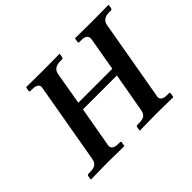

<svg xmlns="http://www.w3.org/2000/svg" viewBox="-132 -881 1118 1118"><g transform="rotate(-45 427.0 -322.5)"><path d="M641.1 -568.8Q642.1 -572.8 642.1 -582Q642.1 -612.8 594.2 -612.8H580.1Q571.3 -612.8 573.2 -621.1L577.1 -645L579.1 -646Q677.2 -645 715.8 -645Q715.8 -645 852.1 -646L854 -645L850.1 -621.1Q848.1 -613.3 840.8 -612.8H826.2Q772 -612.8 764.2 -568.8L678.2 -77.1Q676.3 -69.3 675.8 -64.9Q675.8 -32.7 724.1 -33.2H738.8Q745.6 -33.2 745.1 -23.9L741.2 -1L738.8 1Q636.7 -1 602.1 -1Q602.1 -1 465.8 1L463.9 -1L467.8 -23.9Q469.7 -32.7 478 -33.2H492.2Q522 -33.2 535.9 -43.2Q549.8 -53.2 554.2 -77.1L597.2 -320.8H317.9L274.9 -77.1Q272.9 -69.3 272.9 -64.9Q272.9 -32.7 321.8 -33.2H335.9Q343.3 -33.2 341.8 -23.9L337.9 -1L335.9 1Q234.9 -1 199.2 -1L63 1L61 -1L64.9 -23.9Q65.9 -32.7 75.2 -33.2H88.9Q118.7 -33.2 132.8 -43.2Q147 -53.2 151.9 -77.1L237.8 -568.8Q239.7 -576.7 240.2 -582Q240.2 -612.8 190.9 -612.8H176.8Q169.9 -612.8 169.9 -621.1L174.8 -645L176.8 -646Q273.9 -645 313 -645L450.2 -646L451.2 -645L446.8 -621.1Q444.8 -613.3 438 -612.8H423.8Q368.7 -612.8 360.8 -568.8L326.2 -367.2H606Z"/></g></svg>

Font: Linux Libertine
Style: Semibold Italic
Weight: 600
Italic angle: -11.5°
Designer: Philipp H. Poll
Foundry: Philipp H. Poll
Version: Version 5.1.2 ; ttfautohint (v0.9)